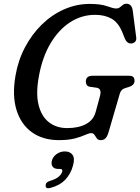

<svg xmlns="http://www.w3.org/2000/svg" viewBox="-20 -735 750 1029"><path d="M461 -714Q519.5 -714 553.5 -701.8Q587.5 -689.5 602 -689.5Q614.5 -689.5 622.5 -695.8Q630.5 -702 638.2 -708.5Q646 -715 657.5 -715Q688 -715 692 -673.5L710 -535Q712 -518.5 703.8 -510.8Q695.5 -503 684.5 -502Q672.5 -501 663.5 -508Q654.5 -515 650 -526L636 -561Q614.5 -614 578 -634.8Q541.5 -655.5 490 -655.5Q417.5 -655.5 356 -615.8Q294.5 -576 251 -503Q207.5 -430 189 -329.5Q171 -235 186.8 -172.5Q202.5 -110 243 -79.2Q283.5 -48.5 340 -48.5Q401 -48.5 441.2 -70.2Q481.5 -92 493 -136L516 -221Q526.5 -261 497 -265L461.5 -270Q449.5 -272 444.8 -279.8Q440 -287.5 440 -298Q440 -329 476.5 -329H670Q689 -329 695 -321.5Q701 -314 701 -301Q700 -278 671 -269L653 -263.5Q639.5 -259.5 632.5 -252.2Q625.5 -245 622 -233L562 -27Q555 -3 545.2 6.5Q535.5 16 519.5 16Q505.5 16 499 6.8Q492.5 -2.5 486.5 -12Q480.5 -21.5 469 -21.5Q457 -21.5 436.5 -12Q416 -2.5 381.8 6.8Q347.5 16 295.5 16Q210 16 151.2 -26Q92.5 -68 68.5 -145.5Q44.5 -223 63 -329.5Q77 -411.5 114 -481.5Q151 -551.5 204.5 -603.8Q258 -656 323.8 -685Q389.5 -714 461 -714ZM293.5 170.5Q271 170.5 262 158Q253 145.5 258 126Q264 104 284 90.2Q304 76.5 327.5 76.5Q355 76.5 368.5 94.5Q382 112.5 371.5 151.5Q359.5 197 329.8 228Q300 259 250.5 272Q224.5 279 224.5 259.5Q224.5 241 248 234.5Q279.5 225 294.5 212Q309.5 199 313.5 184Q317 170.5 302.5 170.5Z"/></svg>

Font: Fraunces 9pt S100
Style: Italic
Weight: 400
Italic angle: -16°
Version: Version 1.000; ttfautohint (v1.8.3)